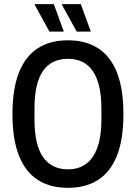

<svg xmlns="http://www.w3.org/2000/svg" viewBox="-20 -892 654 924"><path d="M307 12Q221 12 161.5 -26.5Q102 -65 71 -143.5Q40 -222 40 -343Q40 -464 71 -542.5Q102 -621 161.5 -659.5Q221 -698 307 -698Q393 -698 452.5 -659.5Q512 -621 543 -542.5Q574 -464 574 -343Q574 -222 543 -143.5Q512 -65 452.5 -26.5Q393 12 307 12ZM307 -77Q346 -77 376 -92Q406 -107 426.5 -137Q447 -167 457.5 -212Q468 -257 468 -318V-369Q468 -430 457.5 -475Q447 -520 426.5 -550Q406 -580 376 -594.5Q346 -609 307 -609Q268 -609 237.5 -594.5Q207 -580 186.5 -550Q166 -520 156 -475Q146 -430 146 -369V-318Q146 -257 156 -212Q166 -167 186.5 -137Q207 -107 237.5 -92Q268 -77 307 -77ZM349 -740 278 -869 279 -872H369L417 -740ZM218 -740 147 -869 148 -872H239L287 -740Z"/></svg>

Font: Archivo Condensed Medium
Style: Regular
Weight: 500
Width: 3
Designer: Hector Gatti
Foundry: Omnibus-Type
Version: Version 2.001